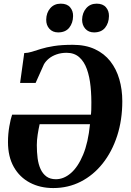

<svg xmlns="http://www.w3.org/2000/svg" viewBox="-20 -990 698 1022"><path d="M87 -548.5 109 -707.5Q129 -708 149.8 -714.5Q170.5 -721 198.5 -729.8Q226.5 -738.5 267.2 -745Q308 -751.5 367.5 -751.5Q435.5 -751.5 485.2 -728.2Q535 -705 567.2 -663.8Q599.5 -622.5 615.2 -568Q631 -513.5 631 -451.5Q631 -351 603.5 -266.5Q576 -182 526.5 -119.8Q477 -57.5 410 -23.2Q343 11 263.5 11Q193.5 11 139 -17.8Q84.5 -46.5 53.5 -101.2Q22.5 -156 22.5 -234Q22.5 -277 29.8 -318.2Q37 -359.5 44.5 -379.5H464Q464.5 -384.5 465 -390.8Q465.5 -397 465.8 -403.8Q466 -410.5 466 -417Q467.5 -476 462.2 -528.8Q457 -581.5 442.5 -622Q428 -662.5 401.5 -685.8Q375 -709 334.5 -709Q305.5 -709 281.2 -700.5Q257 -692 240.2 -678.2Q223.5 -664.5 214 -648L169.5 -548.5ZM459 -329H191Q185 -302.5 180.5 -273.2Q176 -244 176 -217.5Q176 -180.5 180.2 -147.8Q184.5 -115 196 -90Q207.5 -65 227.2 -50.5Q247 -36 277.5 -36Q319.5 -36 357.2 -68.5Q395 -101 422.2 -166Q449.5 -231 459 -329ZM289.5 -817.5Q260.5 -817.5 243 -836.8Q225.5 -856 226 -885.5Q226.5 -922 247.5 -946.2Q268.5 -970.5 303.5 -970.5Q337 -970.5 353.2 -951.2Q369.5 -932 369 -904.5Q368.5 -867.5 348.5 -842.5Q328.5 -817.5 289.5 -817.5ZM480.5 -817.5Q451.5 -817.5 434.2 -836.8Q417 -856 417 -885.5Q418 -922 439 -946.2Q460 -970.5 494.5 -970.5Q527.5 -970.5 544 -951.2Q560.5 -932 560 -904.5Q559.5 -867.5 539.5 -842.5Q519.5 -817.5 480.5 -817.5Z"/></svg>

Font: Merriweather 72pt ExtraBold
Style: Italic
Weight: 800
Italic angle: -7.8°
Version: Version 2.101